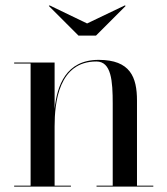

<svg xmlns="http://www.w3.org/2000/svg" viewBox="-20 -692 620 712"><path d="M303 -605 164 -672 161 -670 271 -560H336L446 -670L443 -672ZM32.5 -3.5V0H243V-3.5H182.5V-223C182.5 -312 197.5 -464 337.5 -464C393 -464 398 -391.5 398 -307.5V-3.5H338V0H548.5V-3.5H488V-319C488 -406 463 -470 346 -470C224.5 -470 191.5 -374.5 182.5 -288V-460H32.5V-456.5H93.5V-3.5Z"/></svg>

Font: Bodoni* 48pt
Style: Regular
Weight: 400
Version: Version 2.3